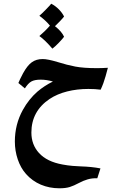

<svg xmlns="http://www.w3.org/2000/svg" viewBox="-20 -678 651 1034"><path d="M522 -195Q493 -199 456 -199Q395 -199 341.5 -185.5Q288 -172 247 -145Q149 -79 149 36Q149 101 190 146Q233 193 317 208Q343 213 372 215.5Q401 218 414 218Q476 220 521 229L504 282Q476 281 452 288Q428 295 404 308Q378 322 356 329Q334 336 300 336Q246 336 200 316.5Q154 297 120 259Q91 226 75.5 180Q60 134 60 84Q60 -8 103 -86Q135 -144 182 -185Q220 -217 265 -239Q231 -249 199 -249Q166 -249 148.5 -239Q131 -229 114 -202L79 -231Q81 -236 88 -251.5Q95 -267 104 -283Q127 -325 151 -342.5Q175 -360 210 -360Q237 -360 290 -344Q341 -328 385.5 -319.5Q430 -311 502 -311Q529 -311 561 -313Q559 -305 548.5 -267Q538 -229 522 -195ZM325 -480Q318 -470 297.5 -448.5Q277 -427 262 -416Q224 -461 192 -484Q203 -493 220 -509.5Q237 -526 249 -540Q225 -569 192 -593Q205 -604 227 -626.5Q249 -649 256 -658Q279 -646 297.5 -627Q316 -608 325 -589Q320 -582 305 -566Q290 -550 276 -537Q313 -508 325 -480Z"/></svg>

Font: Mirza
Style: Bold
Weight: 700
Designer: Arabic design by Kourosh Beigpour, Latin design by Eduardo Tunni, engineering by Lasse Fister
Version: Version 1.0010g